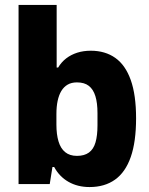

<svg xmlns="http://www.w3.org/2000/svg" viewBox="-20 -744 604 776"><path d="M342 12Q294 12 257 -9Q220 -30 199 -69H192L181 0H55V-724H209V-471H215Q228 -493 247.5 -508Q267 -523 292 -531Q317 -539 347 -539Q405 -539 446 -510Q487 -481 508.5 -420.5Q530 -360 530 -266Q530 -171 508.5 -109.5Q487 -48 445 -18Q403 12 342 12ZM291 -114Q321 -114 339.5 -127.5Q358 -141 366 -168.5Q374 -196 374 -237V-287Q374 -328 365.5 -355.5Q357 -383 339 -397Q321 -411 291 -411Q269 -411 253.5 -402Q238 -393 228 -376.5Q218 -360 213 -336.5Q208 -313 208 -283V-240Q208 -201 216.5 -172.5Q225 -144 243.5 -129Q262 -114 291 -114Z"/></svg>

Font: Archivo SemiCondensed ExtraBold
Style: Regular
Weight: 800
Width: 4
Designer: Hector Gatti
Foundry: Omnibus-Type
Version: Version 2.001